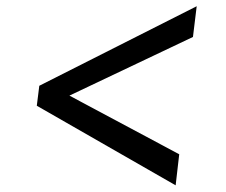

<svg xmlns="http://www.w3.org/2000/svg" viewBox="-20 -666 708 601"><path d="M103 -397.5 595.7 -646.5 584 -550.3 197.3 -366.7 541 -183.1 529.8 -85.9 95.2 -335Z"/></svg>

Font: Merriweather
Style: Italic
Weight: 400
Italic angle: -7°
Designer: Eben Sorkin ( eben@eyebytes.com )
Foundry: Eben Sorkin ( eben@eyebytes.com )
Version: Version 1.005; ttfautohint (v0.97) -l 13 -r 13 -G 200 -x 24 